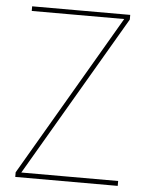

<svg xmlns="http://www.w3.org/2000/svg" viewBox="-51 -742 603 784"><g transform="rotate(5 250.5 -350.0)"><path d="M41 0V-19L428 -681H49V-700H451V-681L64 -20H461V0Z"/></g></svg>

Font: DM Sans 12pt Thin
Style: Regular
Weight: 250
Version: Version 4.004;gftools[0.9.30]